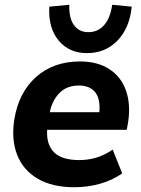

<svg xmlns="http://www.w3.org/2000/svg" viewBox="-20 -775 590 806"><path d="M292 11Q199 11 138 -25Q77 -61 52 -125Q27 -189 40 -273Q58 -386 131 -451.5Q204 -517 316 -517Q390 -517 439.5 -484.5Q489 -452 509 -394.5Q529 -337 518 -263L512 -230H178Q174 -169 206.5 -136Q239 -103 313 -103Q349 -103 383.5 -113Q418 -123 453 -147L493 -47Q451 -18 399.5 -3.5Q348 11 292 11ZM311 -416Q260 -416 229.5 -384.5Q199 -353 189 -304H397Q402 -360 379.5 -388Q357 -416 311 -416ZM345 -552Q270 -552 226 -605Q182 -658 187 -747L271 -755Q269 -699 290.5 -669.5Q312 -640 351 -640Q391 -640 417 -669.5Q443 -699 451 -755L533 -747Q524 -657 473 -604.5Q422 -552 345 -552Z"/></svg>

Font: Mulish ExtraBold
Style: Italic
Weight: 800
Italic angle: -9°
Designer: Vernon Adams
Foundry: Vernon Adams
Version: Version 3.603; ttfautohint (v1.8.3)